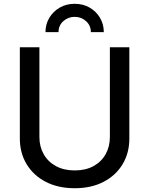

<svg xmlns="http://www.w3.org/2000/svg" viewBox="-20 -975 782 1006"><path d="M371.6 11.2Q284.7 11.2 220 -22.2Q155.3 -55.7 119.6 -114.5Q84 -173.3 84 -249V-727.5H186.5V-256.8Q186.5 -206.5 209 -167Q231.4 -127.4 272.9 -104.7Q314.5 -82 371.6 -82Q428.7 -82 470 -104.7Q511.2 -127.4 533.4 -167Q555.7 -206.5 555.7 -256.8V-727.5H657.7V-249Q657.7 -173.3 622.3 -114.5Q586.9 -55.7 522.5 -22.2Q458 11.2 371.6 11.2ZM371.1 -955.1Q415 -955.1 449.5 -935.3Q483.9 -915.5 503.9 -881.8Q523.9 -848.1 523.9 -806.6H456.1Q456.1 -841.8 430.7 -864.3Q405.3 -886.7 371.1 -886.7Q337.4 -886.7 312 -864.3Q286.6 -841.8 286.6 -806.6H218.3Q218.3 -848.1 238.5 -881.8Q258.8 -915.5 293.2 -935.3Q327.6 -955.1 371.1 -955.1Z"/></svg>

Font: Inter Cardless
Style: Regular
Weight: 400
Designer: Rasmus Andersson
Foundry: rsms
Version: Version 4.001;git-9221beed3